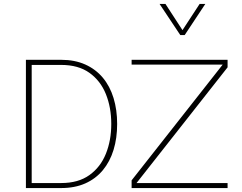

<svg xmlns="http://www.w3.org/2000/svg" viewBox="-20 -953 1224 973"><path d="M573.7 -324.7Q573.7 -396.5 555.4 -456.3Q537.1 -516.1 501 -559.3Q464.8 -602.5 411.9 -626.2Q358.9 -649.9 290 -649.9H111.3V0H290Q358.9 0 411.9 -23.4Q464.8 -46.9 501 -90.3Q537.1 -133.8 555.4 -193.4Q573.7 -252.9 573.7 -324.7ZM543.9 -324.7Q543.9 -241.7 516.6 -173.8Q489.3 -106 433.1 -65.7Q377 -25.4 290 -25.4H140.6V-624H290Q377 -624 433.1 -584Q489.3 -543.9 516.6 -476.1Q543.9 -408.2 543.9 -324.7ZM647 -625.5H1108.4L647 -39.1V0H1133.3V-25.4H671.9L1133.3 -611.8V-649.9H647ZM788.6 -933.1 893.6 -775.4H916L1020.5 -933.1H991.7L904.8 -800.3L818.4 -933.1Z"/></svg>

Font: Estedad-FD VF
Style: Regular
Weight: 100
Designer: Amin Abedi
Version: Version 7.3